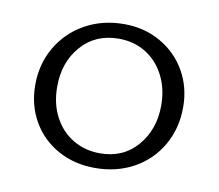

<svg xmlns="http://www.w3.org/2000/svg" viewBox="-56 -483 629 552"><g transform="rotate(10 258.5 -207.0)"><path d="M43 -202Q43 -263 72 -312.5Q101 -362 151.5 -390Q202 -418 265 -418Q324 -418 371.5 -391Q419 -364 446 -317Q473 -270 473 -212Q473 -150 444.5 -100.5Q416 -51 366 -23.5Q316 4 253 4Q193 4 145 -22.5Q97 -49 70 -96Q43 -143 43 -202ZM410 -206Q410 -255 390 -293.5Q370 -332 335.5 -353Q301 -374 257 -374Q189 -374 147.5 -326.5Q106 -279 106 -208Q106 -158 126 -120Q146 -82 181 -61Q216 -40 260 -40Q328 -40 369 -88Q410 -136 410 -206Z"/></g></svg>

Font: Ysabeau Infant Semilight
Style: Regular
Weight: 300
Designer: Christian Thalmann (Catharsis Fonts)
Version: Version 0.003